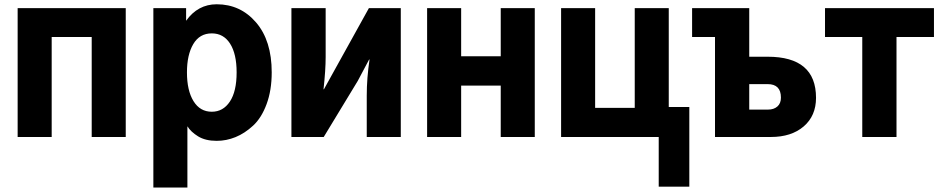

<svg xmlns="http://www.w3.org/2000/svg" viewBox="-20 -625 4291 876"><path d="M60.5 0V-587.9H553.7V0H398.4V-456.1H215.8V0Z M833 -294.9Q833 -211.9 862.8 -163.6Q892.6 -115.2 946.3 -115.2Q998 -115.2 1028.8 -161.6Q1059.6 -208 1059.6 -294.9Q1059.6 -378.9 1029.8 -425.8Q1000 -472.7 946.3 -472.7Q890.6 -472.7 861.8 -423.8Q833 -375 833 -294.9ZM679.7 230.5V-587.9H829.1V-530.3Q882.8 -605.5 968.8 -605.5Q1077.1 -605.5 1148.4 -522.5Q1219.7 -439.5 1219.7 -294.9Q1219.7 -212.9 1196.3 -149.9Q1172.9 -86.9 1134.8 -51.8Q1096.7 -16.6 1054.7 0.5Q1012.7 17.6 968.8 17.6Q917 17.6 883.8 -2.9Q850.6 -23.4 835 -48.8V230.5Z M1309.6 0V-587.9H1465.8V-365.2Q1465.8 -305.7 1456.1 -217.8H1458L1523.4 -335.9L1663.1 -587.9H1808.6V0H1653.3V-188.5Q1653.3 -268.6 1666 -353.5H1664.1L1612.3 -255.9L1457 0Z M1928.7 0V-587.9H2084V-368.2H2264.6V-587.9H2419.9V0H2264.6V-234.4H2084V0Z M2540 0V-587.9H2695.3V-132.8H2876V-587.9H3031.2V-136.7H3125V226.6H2985.4V0Z M3137.7 -456.1V-587.9H3398.4V-366.2H3482.4Q3703.1 -366.2 3703.1 -178.7Q3703.1 -96.7 3647 -48.3Q3590.8 0 3497.1 0H3242.2V-456.1ZM3398.4 -125H3484.4Q3510.7 -125 3526.9 -139.2Q3543 -153.3 3543 -179.7Q3543 -241.2 3482.4 -241.2H3398.4Z M3744.1 -456.1V-587.9H4241.2V-456.1H4070.3V0H3914.1V-456.1Z"/></svg>

Font: Gothic A1 Black
Style: Regular
Weight: 900
Version: Version 2.50